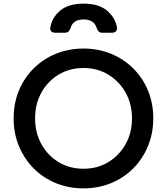

<svg xmlns="http://www.w3.org/2000/svg" viewBox="-20 -1024 918 1056"><path d="M439 12Q358 12 288 -16.5Q218 -45 166 -97Q114 -149 84.5 -219.5Q55 -290 55 -373Q55 -456 84 -526Q113 -596 165.5 -648Q218 -700 288 -728.5Q358 -757 439 -757Q520 -757 590 -728.5Q660 -700 712.5 -648Q765 -596 794 -526Q823 -456 823 -373Q823 -290 793.5 -219.5Q764 -149 712 -97Q660 -45 590 -16.5Q520 12 439 12ZM439 -96Q516 -96 576 -132.5Q636 -169 671 -231.5Q706 -294 706 -373Q706 -451 671.5 -513.5Q637 -576 576.5 -613Q516 -650 439 -650Q362 -650 301.5 -613Q241 -576 207 -513.5Q173 -451 173 -373Q173 -294 207.5 -231.5Q242 -169 302 -132.5Q362 -96 439 -96ZM283 -844Q269 -844 261.5 -852Q254 -860 257 -874Q266 -928 311.5 -966Q357 -1004 440 -1004Q522 -1004 567.5 -966.5Q613 -929 623 -874Q625 -859 617.5 -851.5Q610 -844 596 -844H542Q530 -844 523 -850.5Q516 -857 512 -869Q498 -917 440 -917Q381 -917 368 -869Q363 -857 356.5 -850.5Q350 -844 338 -844Z"/></svg>

Font: Pitagon Sans Text SemiBold
Style: Regular
Weight: 600
Designer: Travis Tran
Foundry: Pitagon
Version: Version 1.001; ttfautohint (v1.8.4.7-5d5b);gftools[0.9.26]